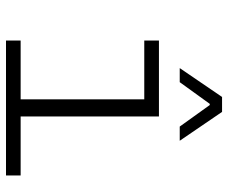

<svg xmlns="http://www.w3.org/2000/svg" viewBox="-80 -680 760 640"><g transform="rotate(90 300.0 -360.0)"><path d="M207 -579.1 303.2 -720.2H353L449.2 -579.1H401.9L330.1 -679.2H326.2L253.9 -579.1ZM115.2 0V-48.8H311V-460.9H115.2V-509.8H368.2V-48.8H564.9V0Z"/></g></svg>

Font: Office Code Pro D Light
Style: Regular
Weight: 300
Designer: Nathan Rutzky & Paul D. Hunt
Foundry: Adobe Systems Incorporated
Version: Version 1.004;PS 001.004;hotconv 1.0.70;makeotf.lib2.5.58329